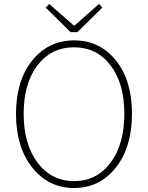

<svg xmlns="http://www.w3.org/2000/svg" viewBox="-20 -945 754 978"><path d="M61.5 -365.2Q61.5 -534.2 144 -636.7Q226.6 -739.3 357.4 -739.3Q488.3 -739.3 570.3 -637.2Q652.3 -535.2 652.3 -365.2Q652.3 -195.3 569.8 -91.3Q487.3 12.7 357.4 12.7Q227.5 12.7 144.5 -91.3Q61.5 -195.3 61.5 -365.2ZM357.4 -704.1Q241.2 -704.1 170.9 -612.3Q100.6 -520.5 100.6 -365.2Q100.6 -210 171.4 -116.2Q242.2 -22.5 357.4 -22.5Q472.7 -22.5 543 -116.2Q613.3 -210 613.3 -365.2Q613.3 -520.5 543 -612.3Q472.7 -704.1 357.4 -704.1ZM339.8 -781.2 212.9 -906.2 230.5 -924.8 355.5 -815.4H360.4L484.4 -924.8L501 -906.2L374 -781.2Z"/></svg>

Font: Gen Shin Gothic ExtraLight
Style: Regular
Weight: 100
Designer: [Source Han Sans]
Ryoko NISHIZUKA  (kana & ideographs); Paul D. Hunt (Latin, Greek & Cyrillic); Wenlong ZHANG  (bopomofo
Version: Version 1.002.20150607